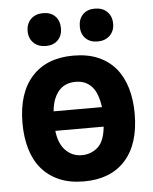

<svg xmlns="http://www.w3.org/2000/svg" viewBox="-52 -746 641 803"><g transform="rotate(-5 268.5 -344.0)"><path d="M33 0ZM33 -250Q33 -377 95 -445.5Q157 -514 269 -514Q329 -514 373 -495Q417 -476 446 -441.5Q475 -407 489.5 -358Q504 -309 504 -250Q504 -123 442.5 -54.5Q381 14 269 14Q209 14 165 -5Q121 -24 91.5 -58.5Q62 -93 47.5 -142Q33 -191 33 -250ZM370 -289Q362 -349 336.5 -376.5Q311 -404 269 -404Q250 -404 233 -398Q216 -392 202.5 -378.5Q189 -365 179.5 -343Q170 -321 167 -289ZM167 -207Q173 -153 201 -124.5Q229 -96 269 -96Q307 -96 335.5 -120.5Q364 -145 370 -207ZM88 -632Q88 -664 107.5 -683Q127 -702 159 -702Q191 -702 209.5 -683Q228 -664 228 -632Q228 -602 209.5 -583Q191 -564 159 -564Q127 -564 107.5 -583Q88 -602 88 -632ZM307 -632Q307 -664 325.5 -683Q344 -702 376 -702Q408 -702 427.5 -683Q447 -664 447 -632Q447 -602 427.5 -583Q408 -564 376 -564Q344 -564 325.5 -583Q307 -602 307 -632Z"/></g></svg>

Font: PT Sans
Style: Bold
Weight: 700
Version: Version 2.003W OFL; ttfautohint (v1.6)